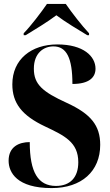

<svg xmlns="http://www.w3.org/2000/svg" viewBox="-20 -951 562 981"><path d="M101 -781V-771H111C154 -797 223 -839 268 -873C313 -839 383 -797 426 -771H435V-781C399 -819 347 -886 316 -931H220C189 -886 138 -819 101 -781ZM244 10C397 10 492 -76 492 -211C492 -310 444 -369 322 -425C197 -482 153 -520 153 -600C153 -681 204 -714 253 -714C320 -714 350 -655 350 -522C436 -522 468 -556 468 -600C468 -663 407 -724 273 -724C140 -724 43 -648 43 -520C43 -425 91 -361 210 -305C309 -258 380 -225 380 -122C380 -44 338 -1 266 -1C175 -1 132 -70 132 -225C77 -225 24 -201 24 -130C24 -70 66 10 244 10Z"/></svg>

Font: Noto Serif Display Condensed ExtraBold
Style: Regular
Weight: 800
Width: 3
Designer: Monotype Design Team
Foundry: Monotype Imaging Inc.
Version: Version 2.009